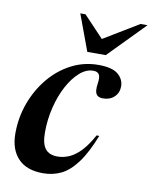

<svg xmlns="http://www.w3.org/2000/svg" viewBox="-83 -780 679 855"><g transform="rotate(10 257.0 -353.0)"><path d="M312.5 -476.5Q280.5 -476.5 251 -450.5Q221.5 -424.5 198 -380.8Q174.5 -337 161 -282Q147.5 -227 147.5 -169Q147.5 -118 165.2 -95.2Q183 -72.5 221 -72.5Q248 -72.5 274 -84Q300 -95.5 325.5 -122.2Q351 -149 376.5 -195.5L388.5 -195Q357 -115 323.2 -69.8Q289.5 -24.5 252 -6.2Q214.5 12 170 12Q95.5 12 57 -28.8Q18.5 -69.5 18.5 -141.5Q18.5 -213.5 42.5 -279Q66.5 -344.5 109 -395.8Q151.5 -447 208.2 -476.5Q265 -506 330.5 -506Q392.5 -506 419.2 -483.8Q446 -461.5 446 -428.5Q446 -400 426.2 -381.2Q406.5 -362.5 375 -362.5Q353 -362.5 344.8 -375.8Q336.5 -389 341 -421Q346 -452.5 338.8 -464.5Q331.5 -476.5 312.5 -476.5ZM514.5 -718 354.5 -554.5H271L210.5 -718H234L340.5 -605.5H297L483 -718Z"/></g></svg>

Font: Newsreader 60pt SemiBold
Style: Italic
Weight: 600
Italic angle: -17°
Designer: Hugues Gentile
Foundry: Production Type
Version: Version 1.003